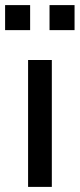

<svg xmlns="http://www.w3.org/2000/svg" viewBox="-31 -732 312 752"><path d="M79 0V-497H172V0ZM163 -614V-712H261V-614ZM-11 -614V-712H87V-614Z"/></svg>

Font: Nunito Sans 7pt Condensed Medium
Style: Regular
Weight: 500
Width: 3
Designer: Vernon Adams
Foundry: Vernon Adams
Version: Version 3.101;gftools[0.9.27]